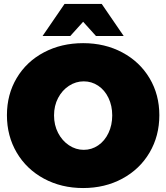

<svg xmlns="http://www.w3.org/2000/svg" viewBox="-20 -934 839 970"><path d="M785 -352Q785 -247 735.5 -163Q686 -79 598 -31.5Q510 16 400 16Q290 16 202 -31.5Q114 -79 64.5 -163Q15 -247 15 -352Q15 -457 64.5 -540Q114 -623 202 -669.5Q290 -716 400 -716Q510 -716 598 -669Q686 -622 735.5 -539Q785 -456 785 -352ZM403 -523Q363 -523 328.5 -500.5Q294 -478 273.5 -439Q253 -400 253 -351Q253 -302 273.5 -262.5Q294 -223 328.5 -200Q363 -177 403 -177Q443 -177 476 -199.5Q509 -222 528 -262Q547 -302 547 -351Q547 -400 528 -439.5Q509 -479 476 -501Q443 -523 403 -523ZM605 -752H465L400 -824L335 -752H195L306 -914H494Z"/></svg>

Font: Argentum Sans Black
Style: Regular
Weight: 900
Designer: Julieta Ulanovsky (Modified by Cristiano Sobral)
Foundry: Julieta Ulanovsky
Version: Version 1.000; ttfautohint (v1.5.65-e2d9)